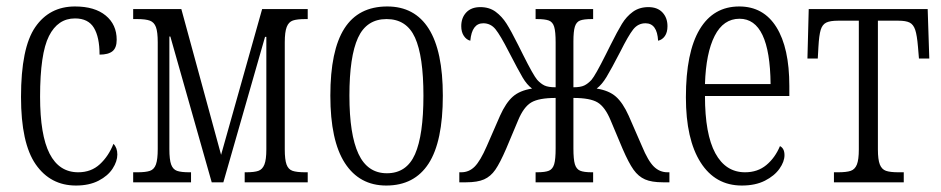

<svg xmlns="http://www.w3.org/2000/svg" viewBox="-20 -564 2910 594"><path d="M45 -264Q45 -416 89 -480Q133 -544 212 -544Q273 -544 307 -516Q341 -488 341 -441Q341 -416 328 -405.5Q315 -395 288 -395Q288 -449 270.5 -478Q253 -507 212 -507Q159 -507 131.5 -452.5Q104 -398 104 -265Q104 -146 133.5 -88.5Q163 -31 222 -31Q262 -31 289 -56Q316 -81 331 -119Q343 -107 343 -86Q343 -65 328.5 -42.5Q314 -20 285 -5Q256 10 215 10Q136 10 90.5 -55.5Q45 -121 45 -264Z M392 -31H405Q431 -31 444 -35.5Q457 -40 462.5 -55.5Q468 -71 468 -103V-433Q468 -465 462.5 -480Q457 -495 444 -500Q431 -505 404 -505H392V-536H541L664 -85L791 -536H932V-505H925Q899 -505 886 -500.5Q873 -496 867 -480.5Q861 -465 861 -433V-102Q861 -70 866.5 -55Q872 -40 885 -35.5Q898 -31 925 -31H932V0H737V-31H741Q767 -31 779.5 -35.5Q792 -40 798 -55Q804 -70 804 -102V-450H800L671 0H635L507 -451H504V-103Q504 -70 509.5 -55Q515 -40 527.5 -35.5Q540 -31 566 -31H571V0H392Z M1002 -268Q1002 -408 1045.5 -476Q1089 -544 1178 -544Q1263 -544 1306.5 -475Q1350 -406 1350 -268Q1350 -126 1306 -58Q1262 10 1175 10Q1092 10 1047 -59.5Q1002 -129 1002 -268ZM1290 -268Q1290 -390 1264 -447.5Q1238 -505 1176 -505Q1114 -505 1087.5 -447Q1061 -389 1061 -268Q1061 -148 1089 -88Q1117 -28 1177 -28Q1238 -28 1264 -87Q1290 -146 1290 -268Z M1401 -31H1407Q1431 -31 1448.5 -48.5Q1466 -66 1486 -112L1527 -206Q1545 -246 1566.5 -265Q1588 -284 1626 -290Q1610 -302 1597 -324Q1584 -346 1554 -404Q1528 -455 1513 -473.5Q1498 -492 1475 -492Q1440 -492 1435 -438Q1423 -441 1415 -453Q1407 -465 1407 -483Q1407 -509 1422.5 -525.5Q1438 -542 1466 -542Q1494 -542 1513.5 -527.5Q1533 -513 1547 -491Q1561 -469 1583 -425L1598 -395Q1630 -331 1642 -317Q1653 -305 1664.5 -299.5Q1676 -294 1699 -294V-433Q1699 -466 1694.5 -481Q1690 -496 1678 -500.5Q1666 -505 1641 -505H1637V-536H1815V-505H1811Q1786 -505 1774.5 -500.5Q1763 -496 1758.5 -481.5Q1754 -467 1754 -436V-294Q1776 -294 1787.5 -299.5Q1799 -305 1810 -317Q1822 -331 1854 -395L1869 -425Q1890 -467 1904 -490Q1918 -513 1938 -527.5Q1958 -542 1986 -542Q2014 -542 2029.5 -525.5Q2045 -509 2045 -483Q2045 -464 2037 -452.5Q2029 -441 2016 -438Q2013 -492 1977 -492Q1954 -492 1939 -473Q1924 -454 1899 -404Q1871 -350 1856.5 -326Q1842 -302 1826 -290Q1864 -284 1885.5 -265Q1907 -246 1925 -206L1966 -112Q1985 -66 2003 -48.5Q2021 -31 2045 -31H2051V0H2031Q1996 0 1975.5 -9Q1955 -18 1940 -39Q1925 -60 1906 -104L1869 -192Q1852 -233 1829 -247Q1806 -261 1754 -261V-105Q1754 -71 1758.5 -56Q1763 -41 1774.5 -36Q1786 -31 1811 -31H1815V0H1637V-31H1641Q1667 -31 1678.5 -36Q1690 -41 1694.5 -56Q1699 -71 1699 -105V-261Q1647 -261 1623.5 -247Q1600 -233 1583 -192L1546 -104Q1527 -60 1512.5 -39Q1498 -18 1477.5 -9Q1457 0 1422 0H1401Z M2102 -263Q2102 -402 2144.5 -473Q2187 -544 2267 -544Q2342 -544 2382 -480Q2422 -416 2422 -298V-267H2161Q2161 -149 2193 -90Q2225 -31 2285 -31Q2324 -31 2351 -53.5Q2378 -76 2393 -112Q2407 -105 2407 -84Q2407 -64 2391.5 -42Q2376 -20 2346.5 -5Q2317 10 2275 10Q2193 10 2147.5 -61.5Q2102 -133 2102 -263ZM2364 -304Q2362 -506 2268 -506Q2218 -506 2191 -453Q2164 -400 2161 -304Z M2560 -31H2572Q2599 -31 2612 -35.5Q2625 -40 2631 -55Q2637 -70 2637 -102V-500H2573Q2548 -500 2536 -494Q2524 -488 2519 -471.5Q2514 -455 2512 -419L2510 -383H2478L2482 -536H2850L2855 -383H2823L2820 -419Q2817 -455 2811.5 -471.5Q2806 -488 2794.5 -494Q2783 -500 2759 -500H2696V-102Q2696 -70 2702 -55Q2708 -40 2721 -35.5Q2734 -31 2760 -31H2776V0H2560Z"/></svg>

Font: Noto Serif CondLight
Style: Regular
Weight: 300
Width: 3
Designer: Monotype Design Team
Foundry: Monotype Imaging Inc.
Version: Version 1.001